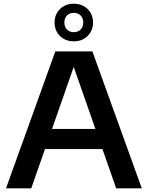

<svg xmlns="http://www.w3.org/2000/svg" viewBox="-20 -1018 798 1038"><path d="M12.5 0 279 -740H479.5L746.5 0H608L370.5 -679H386.5L149 0ZM188 -212 220 -321H538L570 -212ZM379 -794.5Q334 -794.5 304.5 -823.2Q275 -852 275 -896Q275 -940.5 304.5 -969.2Q334 -998 379 -998Q424 -998 453.5 -969.2Q483 -940.5 483 -896Q483 -852 453.5 -823.2Q424 -794.5 379 -794.5ZM379 -844Q401.5 -844 415.8 -858.2Q430 -872.5 430 -896.5Q430 -920.5 415.8 -934.5Q401.5 -948.5 379 -948.5Q357 -948.5 342.5 -934.5Q328 -920.5 328 -896.5Q328 -872.5 342.2 -858.2Q356.5 -844 379 -844Z"/></svg>

Font: Encode Sans SemiExpanded SemiBold
Style: Regular
Weight: 600
Width: 6
Designer: Multiple Designers
Foundry: Impallari Type
Version: Version 3.002